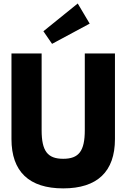

<svg xmlns="http://www.w3.org/2000/svg" viewBox="-20 -1053 716 1088"><path d="M45 -265C45 -80.5 145 14.5 338.2 14.5C531.4 14.5 631.4 -80.5 631.4 -265V-750H460.5V-315.5C460.5 -196.8 426.8 -153.2 338.2 -153.2C249.5 -153.2 215.9 -196.8 215.9 -315.5V-750H45ZM275 -804.5 488.2 -919.1 420.5 -1033.2 225.9 -875.9Z"/></svg>

Font: Spartan MB ExtBd
Style: Regular
Weight: 800
Designer: Matt Bailey, Mirko Velimirovic
Foundry: Matt Bailey
Version: Version 1.005